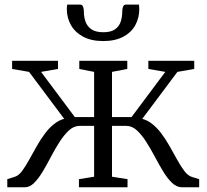

<svg xmlns="http://www.w3.org/2000/svg" viewBox="-20 -796 878 816"><path d="M11 0V-34.5L42.5 -44.5Q59 -49.5 73.8 -69.2Q88.5 -89 103.8 -116.8Q119 -144.5 135.8 -174.2Q152.5 -204 172.8 -230.8Q193 -257.5 218 -275Q243 -292.5 275 -294.5L273 -264L103.5 -490.5L31.5 -503V-537.5H226.5V-503L154.5 -490.5L298 -298.5H380V-490.5L317 -503V-537.5H521V-503L456 -490.5V-298.5H539L682.5 -490.5L610.5 -503V-537.5H805.5V-503L734 -490.5L564.5 -264L562.5 -294.5Q594 -292.5 619 -275Q644 -257.5 664.2 -230.8Q684.5 -204 701.2 -174.2Q718 -144.5 733.2 -116.8Q748.5 -89 763.5 -69.2Q778.5 -49.5 794.5 -44.5L826.5 -34.5V0H754Q731 0 711.2 -18.8Q691.5 -37.5 673.5 -67.2Q655.5 -97 637.8 -130.5Q620 -164 601.2 -193.5Q582.5 -223 561.8 -242Q541 -261 516.5 -261H456V-45L522 -34.5V0H315.5V-34.5L380 -45V-261H318.5Q294 -261 273.2 -242Q252.5 -223 233.5 -193.5Q214.5 -164 197 -130.5Q179.5 -97 161.8 -67.2Q144 -37.5 125.2 -18.8Q106.5 0 85 0ZM320 -776.5Q330 -776.5 333.2 -767.2Q336.5 -758 336.5 -745.5Q336.5 -724 343.5 -704Q350.5 -684 368.5 -671.5Q386.5 -659 419.5 -659Q451.5 -659 469 -671.5Q486.5 -684 493 -704Q499.5 -724 499.5 -745.5Q499.5 -758 502.8 -767.2Q506 -776.5 516 -776.5H570.5Q571 -772 571.5 -767.2Q572 -762.5 572 -757.5Q572 -720 555 -689Q538 -658 503.8 -639.8Q469.5 -621.5 418.5 -621.5Q368.5 -621.5 334 -639.8Q299.5 -658 281.8 -689Q264 -720 264 -757.5Q264 -762.5 264.5 -767.2Q265 -772 265.5 -776.5Z"/></svg>

Font: Merriweather 60pt Light
Style: Regular
Weight: 300
Version: Version 2.100